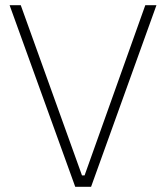

<svg xmlns="http://www.w3.org/2000/svg" viewBox="-20 -720 633 740"><path d="M270 0H331L583 -700H540L306 -44H296L60 -700H17Z"/></svg>

Font: Fixel Display ExtraLight
Style: Regular
Weight: 200
Designer: AlfaBravo + MacPaw
Foundry: Kyrylo Tkachov, Marchela Mozhyna, Serhii Makarenko, Maria Weinstein, Zakhar Kryvoshyya
Version: Version 1.211